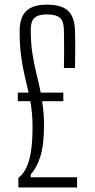

<svg xmlns="http://www.w3.org/2000/svg" viewBox="-20 -826 418 846"><path d="M61 0V-42Q86.5 -62 100 -96Q113.5 -130 118.5 -173.2Q123.5 -216.5 123.5 -264.5Q123.5 -297.5 120.8 -326.2Q118 -355 114 -380H58.5V-418H106Q97.5 -456 88.2 -494.8Q79 -533.5 72.8 -580.2Q66.5 -627 66.5 -689Q66.5 -748.5 95.2 -777Q124 -805.5 186.5 -805.5Q251.5 -805.5 280.2 -778.2Q309 -751 310.5 -689Q311.5 -663 311.5 -636.8Q311.5 -610.5 311.2 -583Q311 -555.5 310.5 -526.5H261.5Q262 -545 262.2 -566.2Q262.5 -587.5 262.5 -609.8Q262.5 -632 262.2 -653.8Q262 -675.5 261.5 -695Q261 -732.5 244 -747.5Q227 -762.5 186.5 -762.5Q149 -762.5 132.2 -747.5Q115.5 -732.5 115.5 -695Q115.5 -637 122.8 -590.5Q130 -544 140.2 -502.5Q150.5 -461 159.5 -418H259V-380H165.5Q169.5 -355.5 171.8 -329.5Q174 -303.5 174 -274.5Q174 -185.5 157.2 -134.5Q140.5 -83.5 115.5 -58.5V-45H319.5V0Z"/></svg>

Font: Big Shoulders Text Thin ExtraLight
Style: Regular
Weight: 250
Version: Version 2.002